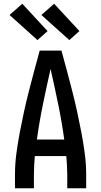

<svg xmlns="http://www.w3.org/2000/svg" viewBox="-20 -1005 540 1025"><path d="M60 0V-74Q60 -130 67.5 -186Q75 -242 85.5 -297.5Q96 -353 108 -408Q120 -463 134 -517.5Q148 -572 162.5 -626.5Q177 -681 192 -735H308Q323 -681 337.5 -626.5Q352 -572 366 -517.5Q380 -463 392 -408Q404 -353 414.5 -297.5Q425 -242 432.5 -186Q440 -130 440 -74V0H339V-74Q339 -98 337.5 -123Q336 -148 334 -172H166Q164 -148 162.5 -123Q161 -98 161 -74V0ZM323 -260Q310 -355 290.5 -449.5Q271 -544 250 -637Q229 -544 209.5 -449.5Q190 -355 177 -260ZM350 -791 201 -925 269 -985 404 -839ZM180 -791 31 -925 99 -985 234 -839Z"/></svg>

Font: Zed Mono Semibold
Style: Regular
Weight: 600
Monospace: yes
Designer: Belleve Invis
Foundry: Belleve Invis
Version: Version 1.0.0; ttfautohint (v1.8.4)